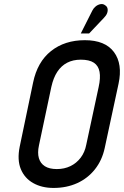

<svg xmlns="http://www.w3.org/2000/svg" viewBox="-20 -915 611 946"><path d="M492 -827Q503 -838 507.5 -849.5Q512 -861 510 -872Q508 -883 498 -889Q488 -897 475 -894.5Q462 -892 451.5 -883.5Q441 -875 435 -863L378 -750H419ZM143 -508 77 -192Q64 -127 82.5 -82Q101 -37 143.5 -13Q186 11 244 11Q308 11 360 -12.5Q412 -36 447.5 -80.5Q483 -125 496 -186L564 -502Q585 -600 541.5 -658.5Q498 -717 398 -717Q299 -717 231.5 -663.5Q164 -610 143 -508ZM172 -199 233 -487Q243 -532 262.5 -561.5Q282 -591 311 -606Q340 -621 378 -621Q420 -621 442.5 -606Q465 -591 470.5 -561Q476 -531 466 -486L405 -202Q398 -165 377.5 -138Q357 -111 327 -96.5Q297 -82 260 -82Q223 -82 201 -96Q179 -110 171.5 -136Q164 -162 172 -199Z"/></svg>

Font: Advent Pro SemiBold
Style: Italic
Weight: 600
Italic angle: -12°
Version: Version 3.000